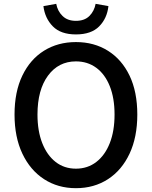

<svg xmlns="http://www.w3.org/2000/svg" viewBox="-20 -970 794 1004"><path d="M377 14Q283 14 210.5 -33Q138 -80 97 -166.5Q56 -253 56 -371Q56 -490 97 -575Q138 -660 210.5 -705Q283 -750 377 -750Q472 -750 544.5 -704.5Q617 -659 657.5 -574.5Q698 -490 698 -371Q698 -253 657.5 -166.5Q617 -80 544.5 -33Q472 14 377 14ZM377 -88Q438 -88 483.5 -123Q529 -158 554 -221.5Q579 -285 579 -371Q579 -457 554 -519.5Q529 -582 483.5 -615.5Q438 -649 377 -649Q286 -649 231 -574.5Q176 -500 176 -371Q176 -285 201 -221.5Q226 -158 271 -123Q316 -88 377 -88ZM377 -790Q298 -790 256.5 -832Q215 -874 207 -938L274 -950Q281 -912 307 -886.5Q333 -861 377 -861Q422 -861 447.5 -886.5Q473 -912 480 -950L547 -938Q540 -874 498.5 -832Q457 -790 377 -790Z"/></svg>

Font: Source Han Sans TC Medium
Style: Regular
Weight: 500
Designer: Ryoko NISHIZUKA Ë•øÂ°öÊ∂ºÂ≠ê (kana, bopomofo & ideographs); Paul D. Hunt (Latin, Greek & Cyrillic); Sandoll Communicatio
Foundry: Adobe
Version: Version 2.004;hotconv 1.0.118;makeotfexe 2.5.65603